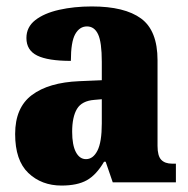

<svg xmlns="http://www.w3.org/2000/svg" viewBox="-20 -566 584 596"><path d="M171 10Q109 10 68 -29Q27 -68 27 -150Q27 -232 79 -271Q131 -310 226 -314L296 -317V-374Q296 -435 284.5 -459.5Q273 -484 250 -484Q227 -484 213.5 -460Q200 -436 200 -377Q129 -377 95.5 -393.5Q62 -410 62 -448Q62 -482 89.5 -503.5Q117 -525 163.5 -535.5Q210 -546 265 -546Q367 -546 418 -508.5Q469 -471 469 -379V-113Q469 -82 480.5 -70Q492 -58 514 -58H526V0H330L308 -64H303Q279 -23 249.5 -6.5Q220 10 171 10ZM247 -72Q269 -72 282.5 -98.5Q296 -125 296 -183V-258L273 -256Q234 -253 219 -228Q204 -203 204 -157Q204 -116 215.5 -94Q227 -72 247 -72Z"/></svg>

Font: Noto Serif Condensed Black
Style: Regular
Weight: 900
Width: 3
Designer: Monotype Design Team
Foundry: Monotype Imaging Inc.
Version: Version 2.015; ttfautohint (v1.8.4.7-5d5b)